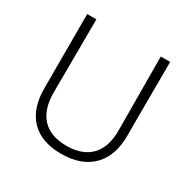

<svg xmlns="http://www.w3.org/2000/svg" viewBox="-147 -778 913 922"><g transform="rotate(30 309.5 -317.0)"><path d="M540 -639 539 -313V-236Q541 -121 480 -58Q419 5 306 5Q196 5 137.5 -56Q79 -117 80 -232V-639H131L129 -237Q128 -141 174 -91Q220 -41 309 -41Q398 -41 444.5 -90Q491 -139 490 -232L488 -639Z"/></g></svg>

Font: Alegreya Sans SC Light
Style: Regular
Weight: 300
Designer: Juan Pablo del Peral
Foundry: Huerta Tipografica
Version: Version 2.007